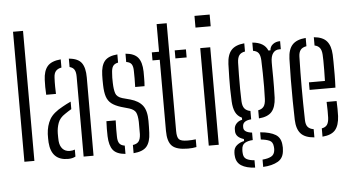

<svg xmlns="http://www.w3.org/2000/svg" viewBox="-60 -909 2160 1177"><g transform="rotate(-5 1020.5 -320.5)"><path d="M58 0V-800H119.5V0Z M227 -397.5Q225.5 -422 225.2 -445.2Q225 -468.5 226 -489Q228 -544 252.2 -572.5Q276.5 -601 334.5 -606V-555.5Q313 -552 300.5 -538.8Q288 -525.5 287 -498Q285.5 -472.5 285.8 -443.2Q286 -414 287 -397.5ZM422.5 0V-492.5Q422.5 -519.5 414 -534.2Q405.5 -549 384.5 -554.5V-606Q441 -601 462.5 -571.2Q484 -541.5 484 -482L483.5 0ZM216 -105Q215.5 -118.5 215.2 -130.5Q215 -142.5 215.5 -157Q218.5 -208.5 240.2 -246.8Q262 -285 322.5 -317Q333.5 -323 346.2 -329.8Q359 -336.5 372.5 -342.5V-296.5Q363.5 -291.5 353.8 -285.2Q344 -279 332.5 -271Q299.5 -250 288.5 -219.5Q277.5 -189 277 -156Q277 -142 277.2 -130.2Q277.5 -118.5 278 -109Q280.5 -78 297 -60Q313.5 -42 341.5 -42Q359.5 -42 372.5 -47.5V-4.5Q353.5 6 326 6Q224 6 216 -105Z M729.5 6V-44.5Q754.5 -48 765.5 -62.2Q776.5 -76.5 778 -106.5Q778.5 -147.5 778 -182.5Q776.5 -222.5 767.2 -240.8Q758 -259 728 -269L677.5 -283.5Q640.5 -295 619.5 -311.5Q598.5 -328 589.5 -355.2Q580.5 -382.5 579.5 -426.5Q579 -447 579 -459.8Q579 -472.5 579.5 -488Q581 -545.5 604 -573.5Q627 -601.5 683 -606V-555.5Q661 -551.5 651.5 -537.5Q642 -523.5 641 -494Q640 -483 639.5 -466.5Q639 -450 640 -433.5Q641 -394 648.8 -370.2Q656.5 -346.5 690 -336.5L738.5 -323.5Q789.5 -309 813.5 -277.8Q837.5 -246.5 837.5 -183.5Q837.5 -162 837.2 -147Q837 -132 836 -110.5Q834 -54 810.5 -26.2Q787 1.5 729.5 6ZM774.5 -397.5Q775.5 -423.5 775.5 -450.2Q775.5 -477 775 -495Q775 -523.5 765.8 -537.5Q756.5 -551.5 733 -555V-606Q786.5 -601.5 809.5 -573.5Q832.5 -545.5 834 -487.5Q834 -476 834 -447.2Q834 -418.5 832 -397.5ZM579.5 -111.5Q579 -135.5 579 -156.8Q579 -178 580.5 -204H637.5Q636 -173.5 636.2 -149Q636.5 -124.5 636.5 -106Q636.5 -77 646.2 -62.8Q656 -48.5 679.5 -45V6Q625 1.5 603.2 -26.5Q581.5 -54.5 579.5 -111.5Z M894.5 -550.5V-600H939V-770H1001V-106.5Q1001 -69 1013.2 -55.8Q1025.5 -42.5 1066.5 -42.5Q1082 -42.5 1092.2 -43.2Q1102.5 -44 1116.5 -45.5V2Q1093 7 1064.5 7Q994 7 966.5 -20Q939 -47 939 -113V-550.5ZM1035.5 -550.5V-600H1104.5V-550.5Z M1174.5 -728V-800H1268V-728ZM1192.5 0V-600H1254V0Z M1464 159Q1409.5 156 1379.2 136.5Q1349 117 1346 77.5Q1345.5 72.5 1345.2 67Q1345 61.5 1345.5 55.5Q1346.5 26.5 1366.8 10.8Q1387 -5 1410.5 -9V-21.5Q1362.5 -36 1360.5 -72Q1360.5 -77.5 1360.5 -80.5Q1360.5 -83.5 1360.5 -88.5Q1361.5 -108 1376 -122.5Q1390.5 -137 1410 -140V-153Q1383 -165.5 1370.5 -191.2Q1358 -217 1356 -257.5Q1354 -303 1353.5 -336Q1353 -369 1353.8 -403.5Q1354.5 -438 1356 -487.5Q1358.5 -545 1383.8 -573Q1409 -601 1464 -606V-555.5Q1439 -551.5 1428 -536.2Q1417 -521 1416 -491Q1415 -459 1414.5 -415.5Q1414 -372 1414.2 -328.5Q1414.5 -285 1416 -253Q1417.5 -222.5 1430 -208Q1442.5 -193.5 1465.5 -189.5V-138Q1412.5 -134 1412.5 -98.5V-92Q1412.5 -62.5 1464 -56.5V-10.5Q1434 -9 1415.2 2.2Q1396.5 13.5 1395.5 42.5Q1395 47 1395 52Q1395 57 1395.5 63Q1396.5 90.5 1414.8 101Q1433 111.5 1464 113.5ZM1513.5 -139.5V-189.5Q1535.5 -193.5 1547 -207.8Q1558.5 -222 1560 -254Q1561.5 -288 1561.8 -329.8Q1562 -371.5 1561.2 -414.2Q1560.5 -457 1559 -493.5Q1557.5 -523 1547.5 -537.2Q1537.5 -551.5 1513.5 -555.5V-606Q1587 -600 1607.5 -549H1620Q1621.5 -572.5 1639.5 -586.2Q1657.5 -600 1684 -600V-550.5H1674.5Q1650 -550.5 1635.8 -531.5Q1621.5 -512.5 1621.5 -474V-449Q1622 -411 1622.2 -381.5Q1622.5 -352 1622 -323Q1621.5 -294 1620.5 -257.5Q1617.5 -200 1593.2 -172Q1569 -144 1513.5 -139.5ZM1513.5 159V114Q1546.5 111.5 1567 100.8Q1587.5 90 1590 61.5Q1591 50.5 1589.5 40.5Q1587 11.5 1566.2 2.5Q1545.5 -6.5 1513.5 -9.5V-54Q1574.5 -49 1607.8 -28.8Q1641 -8.5 1643 40Q1643.5 45 1643.8 51.5Q1644 58 1643 64.5Q1641 115 1605 135.8Q1569 156.5 1513.5 159Z M1731.5 -111.5Q1730 -163.5 1729.2 -228.5Q1728.5 -293.5 1729 -361Q1729.5 -428.5 1731.5 -487.5Q1733.5 -545 1759.5 -573.2Q1785.5 -601.5 1842 -606V-555Q1816 -550.5 1805 -535.5Q1794 -520.5 1793.5 -494Q1788.5 -308.5 1793.5 -106Q1794 -76.5 1805.8 -62.5Q1817.5 -48.5 1842 -44.5V6Q1784 1.5 1758.8 -26.8Q1733.5 -55 1731.5 -111.5ZM1838 -286.5V-333H1936.5Q1937.5 -365 1937.8 -398Q1938 -431 1937.8 -457.2Q1937.5 -483.5 1936.5 -494Q1935 -522.5 1923.8 -536.8Q1912.5 -551 1892 -555V-606Q1947 -601 1971.2 -572.5Q1995.5 -544 1998 -489Q1998.5 -478 1999 -444.5Q1999.5 -411 1999.2 -368.2Q1999 -325.5 1997 -286.5ZM1892 6V-45Q1914.5 -49 1924.8 -63.2Q1935 -77.5 1936.5 -106.5Q1937 -121.5 1937 -148.8Q1937 -176 1935.5 -204H1997Q1998.5 -184.5 1998.5 -156.2Q1998.5 -128 1998 -111.5Q1995 -54.5 1971.2 -26.5Q1947.5 1.5 1892 6Z"/></g></svg>

Font: Big Shoulders Stencil Text Light
Style: Regular
Weight: 300
Designer: Patric King
Foundry: XO Type Co
Version: Version 1.000